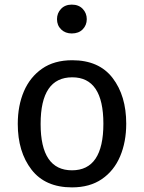

<svg xmlns="http://www.w3.org/2000/svg" viewBox="-20 -800 624 832"><path d="M292 12Q176 12 116.5 -65Q57 -142 57 -263Q57 -342 83.5 -404Q110 -466 162.5 -502.5Q215 -539 293 -539Q409 -539 468 -462Q527 -385 527 -264Q527 -185 500.5 -122.5Q474 -60 421.5 -24Q369 12 292 12ZM292 -62Q428 -62 428 -264Q428 -465 293 -465Q156 -465 156 -263Q156 -62 292 -62ZM291 -655Q263 -655 245 -672.5Q227 -690 227 -717Q227 -743 244.5 -761.5Q262 -780 291 -780Q321 -780 338.5 -761.5Q356 -743 356 -717Q356 -691 338.5 -673Q321 -655 291 -655Z"/></svg>

Font: Trujillo
Style: Regular
Weight: 400
Designer: Fira Sans original fonts by bBox Type GmbH, Carrois Corporate GbR, & Edenspiekermann AG / Changes by Cristiano Sobral
Foundry: Fira Sans original fonts by bBox Type GmbH, Carrois Corporate GbR, & Edenspiekermann AG / Changes by Cristiano Sobral
Version: Version 4.301;October 17, 2021;FontCreator 14.0.0.2814 64-bi